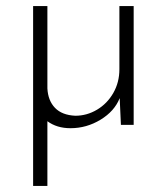

<svg xmlns="http://www.w3.org/2000/svg" viewBox="-20 -411 549 632"><path d="M420 -391V0H378L374 -88Q357 -45 311 -17Q265 11 212 11Q167 11 136 -12V201H89V-391H136V-120Q138 -80 161 -56Q184 -32 228 -30Q266 -30 299.5 -50Q333 -70 353 -105Q373 -140 373 -183V-391Z"/></svg>

Font: Josefin Sans Light
Style: Regular
Weight: 300
Designer: Santiago Orozco
Foundry: Typemade
Version: Version 2.000